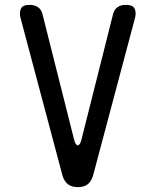

<svg xmlns="http://www.w3.org/2000/svg" viewBox="-20 -760 640 790"><path d="M237 -38 64 -688Q59 -708 66 -724Q73 -740 102 -740Q122 -740 135.5 -731Q149 -722 154 -705L285 -185Q291 -162 300 -162Q309 -162 315 -185L446 -705Q451 -722 464.5 -731Q478 -740 498 -740Q527 -740 534 -724Q541 -708 536 -688L363 -38Q356 -14 341 -2Q326 10 300 10Q275 10 259.5 -2Q244 -14 237 -38Z"/></svg>

Font: Maple Mono NF CN
Style: Regular
Weight: 400
Monospace: yes
Designer: subframe7536
Version: Version 7.000